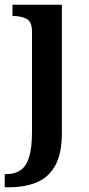

<svg xmlns="http://www.w3.org/2000/svg" viewBox="-33 -556 379 816"><path d="M-13 240V184H-6Q29 184 53.5 168Q78 152 90.5 112.5Q103 73 103 4V-421Q103 -464 79.5 -476Q56 -488 23 -488H20V-536H230V8Q230 97 201.5 148Q173 199 122 219.5Q71 240 5 240Z"/></svg>

Font: Noto Serif Hentaigana SemiBold
Style: Regular
Weight: 600
Designer: Kazuhiro Yamada
Foundry: nipponia
Version: Version 1.000; ttfautohint (v1.8.4.7-5d5b)